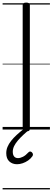

<svg xmlns="http://www.w3.org/2000/svg" viewBox="-20 -994 403 1473"><path d="M181 14Q167 14 160.5 9.5Q154 5 154 -5V-955Q154 -965 160.5 -969.5Q167 -974 181 -974Q195 -974 202 -969.5Q209 -965 209 -955V-5Q209 5 202.5 9.5Q196 14 181 14ZM111 266Q75 266 51.5 244.5Q28 223 28 181Q28 156 37.5 133Q47 110 65 87Q83 64 108 41Q133 18 164 -6L205 -5V1Q181 20 158.5 41Q136 62 117.5 83.5Q99 105 88.5 126.5Q78 148 78 170Q78 194 88.5 206.5Q99 219 118 219Q136 219 156.5 208.5Q177 198 197 176Q203 169 210 168.5Q217 168 223 173Q231 180 232.5 188Q234 196 229 204Q216 223 196 237Q176 251 153.5 258.5Q131 266 111 266ZM0 449H363V459H0ZM0 -20H363V0H0ZM0 -505H363V-500H0ZM0 -969H363V-959H0Z"/></svg>

Font: Playwrite IT Trad Guides
Style: Regular
Weight: 400
Designer: Veronika Burian, José Scaglione
Foundry: TypeTogether
Version: Version 1.003